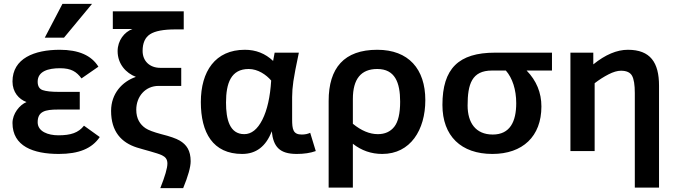

<svg xmlns="http://www.w3.org/2000/svg" viewBox="-20 -786 3516 999"><path d="M284 -82C230.3 -82 176 -101.4 176 -150C176 -206.7 215.3 -216 281 -216H395V-308H286C248 -308 220.2 -311 202.5 -317C184.8 -323 176 -337.7 176 -361C176 -415.5 231.5 -431 292 -431C350.8 -431 378.2 -412.8 404 -378L492 -439C456 -497.7 389 -527 291 -527C159.1 -527 45 -482.3 45 -362C45 -306.6 77.9 -269.7 118 -255C82.1 -240.6 45 -194.6 45 -146C45 -25.3 153 15 286 15C389.6 15 458.4 -12.8 499 -73L417 -132C388.1 -95.2 348.5 -82 284 -82ZM313 -590 459 -766H305L213 -590Z M592 -520C592 -452.9 635.5 -405.9 687 -386C615.6 -361.4 558 -299 558 -209C558 -100.8 612 -44.1 692 -18.5C727.6 -7.1 799.4 10.2 823 22C839.8 30.4 851 41.4 851 65C851 88.3 838.7 131 814 193H933C959 129.7 972 83 972 53C972 -2.6 950.9 -33.4 915 -54.5C896.3 -65.5 864.3 -76.7 819 -88C779 -98.7 751.7 -109 737 -119C708.7 -138.3 689 -168.3 689 -215C689 -284.1 736.3 -339 805 -339H923V-433H814C760.1 -433 722 -467.4 722 -521C722 -562.3 735 -591.3 761 -608C787 -624.7 830.7 -633 892 -633H936V-727H567V-635H669C626.9 -619.4 592 -575.2 592 -520Z M1500 -165V-281C1500 -306.3 1502.2 -333.8 1506.5 -363.5C1510.8 -393.2 1520.3 -442.7 1535 -512H1409L1401 -469C1360.3 -507.7 1311.3 -527 1254 -527C1099.9 -527 1025 -414.6 1025 -255C1025 -96 1087.3 15 1240 15C1312.7 15 1364 -24.3 1394 -103C1402.1 -22.4 1434.7 15 1524 15C1562 15 1595 10 1623 0L1594 -95C1581.3 -89 1566.7 -86 1550 -86C1505.1 -86 1500 -113 1500 -165ZM1156 -252C1156 -353.4 1181.9 -427 1274 -427C1322.4 -427 1365.3 -396.9 1391 -367C1385.7 -281 1370.3 -213 1345 -163C1319.7 -113 1288.3 -88 1251 -88C1174.9 -88 1156 -164.8 1156 -252Z M2193 -265C2193 -426.9 2105.9 -527 1943 -527C1770.5 -527 1690 -432.5 1690 -261V190H1816V-38C1860.7 -2.7 1911.7 15 1969 15C2115.6 15 2193 -110.2 2193 -265ZM2062 -257C2062 -195.7 2051.8 -152.2 2031.5 -126.5C2011.2 -100.8 1982.7 -88 1946 -88C1903.3 -88 1860 -106 1816 -142V-271C1816 -375 1858.3 -427 1943 -427C2035 -427 2062 -357 2062 -257Z M2282 -240C2282 -78 2379.4 15 2542 15C2699.2 15 2797 -75.9 2797 -232C2797 -304 2771.3 -366.3 2720 -419H2852V-512H2556C2366.4 -512 2282 -429.6 2282 -240ZM2666 -249C2666 -153.5 2633.7 -86 2544 -86C2454.1 -86 2413 -148.4 2413 -237C2413 -348 2434.7 -419 2540 -419H2612C2646.3 -379.8 2666 -319.6 2666 -249Z M3247 -527C3189.7 -527 3129.7 -501.7 3067 -451V-512H2948V0H3074V-353C3097.3 -371 3121.3 -386.3 3146 -399C3170.7 -411.7 3192.3 -418 3211 -418C3239.7 -418 3258.8 -409.3 3268.5 -392C3278.2 -374.7 3283 -344.7 3283 -302V190H3409V-340C3409 -461.4 3363.5 -527 3247 -527Z"/></svg>

Font: Fog Sans
Style: Bold
Weight: 700
Foundry: Intel Corporation
Version: Version 1.00